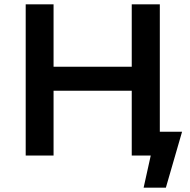

<svg xmlns="http://www.w3.org/2000/svg" viewBox="-20 -720 882 889"><path d="M645 149 678 0H590V-300H228V0H99V-700H228V-411H590V-700H720V-110H823L748 149Z"/></svg>

Font: Montserrat SemiBold
Style: Regular
Weight: 600
Designer: Julieta Ulanovsky
Foundry: Julieta Ulanovsky
Version: Version 9.000; ttfautohint (v1.8.4.7-5d5b)